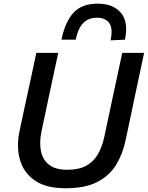

<svg xmlns="http://www.w3.org/2000/svg" viewBox="-20 -996 792 1028"><path d="M331 12Q225.5 12 165.5 -30.2Q105.5 -72.5 86.2 -142.5Q67 -212.5 85 -296Q91 -325 101.2 -372.8Q111.5 -420.5 123 -473.5Q138 -541.5 150 -597.8Q162 -654 174.5 -713H292Q279 -654 267 -597.8Q255 -541.5 240.5 -473.5L202.5 -294Q190 -235.5 199 -188.5Q208 -141.5 242.2 -114.2Q276.5 -87 339.5 -87Q402.5 -87 442.2 -109Q482 -131 504.5 -170.8Q527 -210.5 538.5 -263.5L583 -473Q597.5 -541 609.8 -597.5Q622 -654 634.5 -713H751.5Q739 -654.5 727.2 -598Q715.5 -541.5 700.5 -473Q691 -428.5 681.8 -383.8Q672.5 -339 664.5 -302Q656.5 -265 652 -243Q636.5 -170 601 -112.5Q565.5 -55 500.5 -21.5Q435.5 12 331 12ZM572 -780Q585.5 -843.5 565.2 -872.2Q545 -901 499 -901Q452.5 -901 425 -872Q397.5 -843 385 -783.5H309Q329 -880 373.8 -928.2Q418.5 -976.5 502.5 -976.5Q585.5 -976.5 627.2 -927.5Q669 -878.5 649 -783.5Z"/></svg>

Font: Commissioner Medium
Style: Italic
Weight: 500
Italic angle: -12°
Designer: Kostas Bartsokas
Foundry: Kostas Bartsokas
Version: Version 1.000; ttfautohint (v1.8.3)